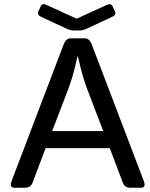

<svg xmlns="http://www.w3.org/2000/svg" viewBox="-20 -880 704 900"><path d="M172.4 -801.3Q152.3 -810.5 159.7 -826.2L170.9 -850.6Q178.2 -866.2 198.2 -856.9L338.9 -792.5H339.8L480.5 -856.9Q500.5 -866.2 507.8 -850.6L519 -826.2Q526.4 -810.5 506.3 -801.3L387.7 -746.1Q368.7 -737.3 356.4 -737.3H322.3Q310.1 -737.3 291 -746.1ZM47.9 0Q22.5 0 34.7 -32.2L277.8 -670.4Q289.1 -700.2 310.1 -700.2H378.4Q399.4 -700.2 410.6 -670.4L653.8 -32.2Q666 0 640.6 0H590.8Q564.9 0 555.7 -23.9L494.6 -185.5H193.8L132.8 -23.9Q123.5 0 97.7 0ZM224.6 -265.6H463.9L389.2 -460.9Q378.9 -488.3 368.9 -521.5Q358.9 -554.7 345.2 -615.7H343.3Q329.6 -554.7 319.6 -521.5Q309.6 -488.3 299.3 -460.9Z"/></svg>

Font: Istok Web
Style: Regular
Weight: 400
Designer: Andrey V. Panov
Foundry: Andrey V. Panov
Version: Version 1.0.2g